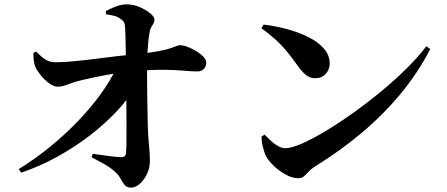

<svg xmlns="http://www.w3.org/2000/svg" viewBox="-20 -816 2040 876"><path d="M403.1 -114.2Q439.2 -109.4 473.4 -104.6Q507.6 -99.9 531.7 -98.8Q554.1 -98 555.1 -119.5Q556.4 -134.4 556.9 -165.7Q557.4 -197 557.2 -239.7Q557.1 -282.4 556.6 -331.5Q556.1 -380.6 555.6 -431.1Q555.1 -481.5 554.4 -528.2Q554.4 -543.5 553.9 -573.3Q553.4 -603.1 552.9 -635Q552.4 -666.9 550.9 -689.5Q550.2 -705.7 545.6 -714.2Q541.1 -722.8 529.3 -730.4Q514.8 -741 497.2 -744.8Q479.6 -748.6 463.4 -751.1L462.9 -765.6Q479.3 -774.9 506.4 -785.6Q533.5 -796.2 557.6 -796.2Q588.2 -796.2 617.4 -783.6Q646.5 -771 665.6 -754.9Q684.7 -738.9 684.7 -727.5Q684.7 -716.5 680.1 -708.9Q675.5 -701.3 670.1 -691.9Q664.6 -682.6 661.9 -665.5Q658.7 -646.6 656.6 -625.6Q654.5 -604.6 653.4 -585.3Q652.3 -566 651.6 -550.4Q650.8 -528.3 650.8 -485.5Q650.8 -442.7 651.6 -391.7Q652.3 -340.7 653.2 -291.3Q654 -241.9 655.8 -206.6Q656.8 -185.7 658.8 -164.9Q660.8 -144.1 662.3 -123.4Q663.8 -102.7 663.8 -81.2Q663.8 -49.9 650.6 -22.1Q637.4 5.7 617.6 22.9Q597.8 40.1 577.5 40.1Q558.8 40.1 548.9 28.3Q539 16.5 530.6 0.2Q522.3 -16.1 506.2 -30.9Q485.5 -50.4 458.2 -65.8Q431 -81.3 397.8 -98.4ZM132.3 -574.6 145.6 -580.4Q166.7 -558.2 186.4 -545Q206.1 -531.7 233.3 -532Q267 -532 313.4 -536.2Q359.7 -540.5 411.8 -547.1Q463.9 -553.7 514.3 -559.8Q564.6 -565.8 606.3 -569.6Q666.1 -575.4 701.8 -582.3Q737.6 -589.1 756.5 -595.4Q775.4 -601.8 784.4 -605.7Q793.5 -609.7 799.8 -609.7Q816.4 -609.7 836.7 -601.9Q857 -594.2 876.5 -582.1Q896.1 -570.1 908.5 -556.5Q921 -542.9 921 -530.3Q921 -513.1 910.2 -501.6Q899.3 -490.1 880.8 -490.1Q858.3 -490.1 822.1 -493.3Q785.9 -496.5 732.7 -497.5Q679.4 -498.6 603.5 -492.1Q527.7 -486.1 463.5 -473.7Q399.3 -461.4 353 -450.5Q317.6 -442.1 290.9 -431.3Q264.2 -420.5 242.7 -420.5Q225.1 -420.5 203.3 -436.7Q181.5 -452.9 164.4 -474.6Q147.4 -496.3 141.2 -511.4Q135.8 -525.8 134 -540.4Q132.3 -555.1 132.3 -574.6ZM76.5 -28.1 65.4 -44.5Q141.2 -91.3 209.1 -146.8Q276.9 -202.3 334.7 -262.4Q392.6 -322.5 437.3 -383.8Q482.1 -445.2 510.1 -503.9L600.8 -510.1L599.5 -421.8Q567 -366.6 513.8 -309.6Q460.6 -252.6 391.8 -199.3Q323 -146 243.1 -101.9Q163.2 -57.7 76.5 -28.1Z M1182.5 -703.9Q1233.9 -698 1287.2 -683.8Q1340.5 -669.6 1385.2 -647.7Q1429.9 -625.8 1457.1 -595.2Q1484.3 -564.6 1484.3 -525.7Q1484.3 -498.9 1466.3 -479Q1448.2 -459.1 1419.2 -459.1Q1394.7 -459.1 1377.6 -472.5Q1360.4 -485.8 1341.1 -512.2Q1323.1 -536.8 1307.9 -557.1Q1292.7 -577.4 1275.2 -597.2Q1257.8 -617 1233.5 -638.7Q1209.3 -660.5 1172.9 -687.5ZM1924.8 -604.9 1943.2 -592.5Q1886.6 -483.2 1807.5 -387.7Q1728.4 -292.3 1630.1 -209.7Q1531.8 -127.2 1416 -55.7Q1400.3 -45.9 1389 -33.6Q1377.8 -21.4 1367.5 -12.1Q1357.2 -2.8 1342.1 -2.8Q1313.9 -2.8 1283.6 -19.4Q1253.2 -36 1229.3 -59.1Q1205.4 -82.2 1194.7 -101.7Q1185.5 -119.3 1179.3 -145.6Q1173 -171.8 1173.2 -193L1187 -201.8Q1198.9 -190.3 1214 -175.6Q1229.2 -160.8 1246.9 -150.3Q1264.6 -139.9 1282.5 -139.9Q1309.4 -139.9 1356.8 -160.6Q1404.1 -181.3 1464.4 -217.3Q1524.7 -253.3 1590 -300Q1655.3 -346.6 1718.7 -398.8Q1782.2 -451 1835.6 -504.1Q1889 -557.2 1924.8 -604.9Z"/></svg>

Font: Early Summer Mincho VF
Style: Regular
Weight: 250
Designer: GuiWonder
Version: Version 1.002